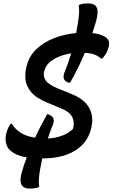

<svg xmlns="http://www.w3.org/2000/svg" viewBox="-20 -912 661 1127"><path d="M257 -242Q271 -240 283 -230Q293 -223 295 -210Q297 -197 292 -184Q275 -143 261 -99Q305 -101 344 -115.5Q383 -130 409 -156L410 -162Q418 -199 403 -227Q388 -255 343 -274L261 -308Q192 -336 162.5 -372Q133 -408 129.5 -446.5Q126 -485 135 -519L138 -529Q151 -582 192 -622Q233 -662 293.5 -686.5Q354 -711 427 -718Q432 -746 437 -775Q444 -816 444.5 -839.5Q445 -863 442 -882Q462 -892 496 -892Q537 -892 548 -867.5Q559 -843 545 -791Q535 -756 522 -718Q555 -714 576 -706Q597 -698 607 -688Q620 -675 620.5 -660.5Q621 -646 616 -629Q612 -615 602.5 -598Q593 -581 579 -568H573Q557 -583 535.5 -591.5Q514 -600 478 -602Q458 -554 435.5 -509Q413 -464 391 -426Q376 -426 364 -437Q355 -444 353.5 -457Q352 -470 357 -483Q380 -538 398 -599Q340 -590 297.5 -565.5Q255 -541 243 -504L240 -497Q231 -465 248 -440Q265 -415 319 -393L400 -360Q456 -338 484 -306Q512 -274 518.5 -238Q525 -202 517 -167L514 -154Q493 -72 419 -27Q345 18 228 18Q220 55 214 90Q209 122 208 143.5Q207 165 210 185Q190 195 155 195Q79 195 109 96Q120 56 137 12Q66 0 32 -37Q21 -49 15 -74.5Q9 -100 18 -133Q22 -150 29 -163Q36 -176 43 -186H49Q69 -153 102.5 -132Q136 -111 186 -104Q202 -139 220 -173.5Q238 -208 257 -242Z"/></svg>

Font: Recursive Sn Csl St SmB
Style: Italic
Weight: 600
Italic angle: -15°
Version: Version 1.079;hotconv 1.0.112;makeotfexe 2.5.65598; ttfautoh